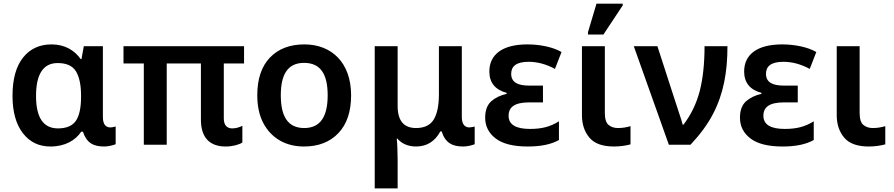

<svg xmlns="http://www.w3.org/2000/svg" viewBox="-20 -796 4917 1056"><path d="M257.8 9.8C339.4 9.8 396 -25.4 426.8 -71.8H436C456.1 -10.7 492.7 9.8 553.2 9.8C564.5 9.8 576.2 8.3 588.9 5.4C601.6 2.4 610.8 -0.5 616.2 -2.9V-100.1C610.4 -98.6 596.7 -95.2 586.9 -95.2C564 -95.2 545.9 -109.4 545.9 -151.9V-542H440.9L428.2 -471.2H423.8C390.6 -517.6 338.9 -551.8 263.2 -551.8C197.8 -551.8 145.5 -527.8 106.9 -479.5C68.4 -431.2 48.8 -361.3 48.8 -269C48.8 -181.2 67.9 -112.8 105.5 -64C143.1 -14.6 193.8 9.8 257.8 9.8ZM298.8 -89.8C218.3 -89.8 178.2 -149.4 178.2 -268.1C178.2 -386.7 216.8 -449.2 296.9 -449.2C345.7 -449.2 379.4 -434.1 397.9 -403.3C416.5 -372.6 425.8 -328.1 425.8 -270V-264.2C425.8 -204.1 416.5 -159.7 397.5 -131.8C378.4 -104 345.7 -89.8 298.8 -89.8Z M1221.2 9.8C1258.3 9.8 1294.9 0 1313 -12.2V-104C1297.4 -96.2 1278.3 -89.8 1257.3 -89.8C1230.5 -89.8 1210.9 -105.5 1210.9 -144V-446.8H1322.3V-542H659.2V-446.8H771V0H897V-446.8H1085V-138.2C1085 -36.6 1135.7 9.8 1221.2 9.8Z M1911.1 -272C1911.1 -451.7 1803.7 -551.8 1654.3 -551.8C1574.2 -551.8 1511.2 -527.8 1464.8 -479.5C1418.5 -431.2 1395 -362.3 1395 -272C1395 -211.9 1406.2 -161.1 1428.2 -119.1C1472.7 -35.2 1552.2 9.8 1651.4 9.8C1731 9.8 1794.4 -14.6 1841.3 -64C1887.7 -112.8 1911.1 -182.1 1911.1 -272ZM1524.4 -272C1524.4 -386.7 1562.5 -450.2 1652.3 -450.2C1744.1 -450.2 1782.2 -386.7 1782.2 -272C1782.2 -157.2 1743.7 -91.8 1653.3 -91.8C1562 -91.8 1524.4 -157.2 1524.4 -272Z M2167 240.2V84C2167 62.5 2166.5 40 2165.5 17.1C2164.6 -6.3 2163.6 -23.4 2162.1 -34.2H2165C2188 -7.3 2222.7 9.8 2268.1 9.8C2327.1 9.8 2372.1 -18.1 2401.9 -73.2H2409.2C2428.7 -10.3 2467.8 9.8 2527.8 9.8C2538.6 9.8 2550.3 8.3 2563.5 5.4C2576.7 2.4 2585.4 -0.5 2590.8 -2.9V-100.1C2585.4 -98.6 2570.3 -95.2 2561 -95.2C2539.6 -95.2 2520 -109.4 2520 -151.9V-542H2394V-276.9C2394 -216.8 2384.8 -171.4 2366.2 -139.6C2347.2 -107.9 2314.5 -91.8 2268.1 -91.8C2200.7 -91.8 2167 -132.3 2167 -212.9V-542H2041V240.2Z M2883.3 9.8C2954.6 9.8 3011.7 -2 3054.2 -25.9V-128.9C3005.4 -98.1 2958.5 -86.9 2894.5 -86.9C2818.4 -86.9 2777.3 -109.9 2777.3 -159.2C2777.3 -208 2811.5 -232.9 2891.6 -232.9H2966.3V-325.2H2890.1C2830.1 -325.2 2791.5 -341.8 2791.5 -390.1C2791.5 -431.2 2819.3 -456.1 2887.2 -456.1C2936 -456.1 2984.4 -442.9 3032.2 -417L3068.4 -509.8C3022.9 -536.6 2951.2 -551.8 2880.4 -551.8C2741.7 -551.8 2671.4 -495.1 2671.4 -402.8C2671.4 -341.8 2703.1 -302.2 2766.6 -285.2V-279.8C2731.9 -272 2703.6 -258.3 2681.6 -238.8C2659.7 -218.8 2648.4 -189 2648.4 -148.9C2648.4 -101.6 2668 -63.5 2706.5 -34.2C2745.1 -4.9 2803.7 9.8 2883.3 9.8Z M3298.8 -606 3404.8 -766.1V-775.9H3260.7L3213.9 -619.1V-606ZM3357.4 9.8C3391.1 9.8 3424.8 4.4 3447.8 -2V-102.1C3424.8 -95.7 3405.3 -91.8 3378.4 -91.8C3357.9 -91.8 3340.8 -97.7 3327.1 -108.9C3313.5 -120.1 3306.6 -142.6 3306.6 -175.8V-542H3180.7V-163.1C3180.7 -112.8 3194.3 -71.8 3221.7 -39.1C3249 -6.3 3294.4 9.8 3357.4 9.8Z M3777.8 0C3830.6 -56.2 3871.6 -111.8 3900.9 -168C3959.5 -279.8 3981 -399.4 3981 -542H3855C3855 -446.8 3846.2 -364.3 3828.6 -295.4C3810.5 -226.6 3780.8 -164.6 3738.8 -109.9H3734.9C3727.5 -140.6 3703.1 -208 3691.9 -245.1L3595.7 -542H3465.8L3658.7 0Z M4284.7 9.8C4356 9.8 4413.1 -2 4455.6 -25.9V-128.9C4406.7 -98.1 4359.9 -86.9 4295.9 -86.9C4219.7 -86.9 4178.7 -109.9 4178.7 -159.2C4178.7 -208 4212.9 -232.9 4293 -232.9H4367.7V-325.2H4291.5C4231.4 -325.2 4192.9 -341.8 4192.9 -390.1C4192.9 -431.2 4220.7 -456.1 4288.6 -456.1C4337.4 -456.1 4385.7 -442.9 4433.6 -417L4469.7 -509.8C4424.3 -536.6 4352.5 -551.8 4281.7 -551.8C4143.1 -551.8 4072.8 -495.1 4072.8 -402.8C4072.8 -341.8 4104.5 -302.2 4168 -285.2V-279.8C4133.3 -272 4105 -258.3 4083 -238.8C4061 -218.8 4049.8 -189 4049.8 -148.9C4049.8 -101.6 4069.3 -63.5 4107.9 -34.2C4146.5 -4.9 4205.1 9.8 4284.7 9.8Z M4758.8 9.8C4792.5 9.8 4826.2 4.4 4849.1 -2V-102.1C4826.2 -95.7 4806.6 -91.8 4779.8 -91.8C4759.3 -91.8 4742.2 -97.7 4728.5 -108.9C4714.8 -120.1 4708 -142.6 4708 -175.8V-542H4582V-163.1C4582 -112.8 4595.7 -71.8 4623 -39.1C4650.4 -6.3 4695.8 9.8 4758.8 9.8Z"/></svg>

Font: Noto Reveo Sans
Style: Regular
Weight: 600
Designer: Monotype Design Team
Foundry: Monotype Imaging Inc.
Version: Version 2.007